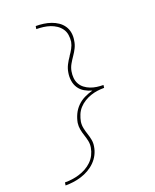

<svg xmlns="http://www.w3.org/2000/svg" viewBox="-176 -932 952 1183"><g transform="rotate(-20 300.0 -340.0)"><path d="M44 153 47 134Q71 134 94 131Q117 128 140.5 121Q164 114 186 102Q208 90 226 72.5Q244 55 255 33Q266 11 270 -13Q274 -35 269.5 -56.5Q265 -78 258 -98.5Q251 -119 247 -140.5Q243 -162 246 -184Q251 -212 263.5 -238.5Q276 -265 297 -286Q318 -307 345 -320Q372 -333 399 -340Q374 -347 351.5 -360Q329 -373 315 -394Q301 -415 297 -442Q293 -469 298 -496Q302 -521 313.5 -543.5Q325 -566 340 -587V-588Q353 -606 364 -626Q375 -646 379 -667Q382 -690 378.5 -712.5Q375 -735 362.5 -752.5Q350 -770 332 -782Q314 -794 293.5 -801Q273 -808 250 -811Q227 -814 204 -814L207 -833Q233 -833 258 -829.5Q283 -826 306 -818Q329 -810 349 -796.5Q369 -783 382.5 -763Q396 -743 400 -718Q404 -693 399 -667Q396 -644 385.5 -622.5Q375 -601 361 -581Q347 -561 335 -540Q323 -519 319 -496Q315 -474 317 -452.5Q319 -431 329 -413Q339 -395 355.5 -382.5Q372 -370 391.5 -362.5Q411 -355 432.5 -352Q454 -349 476 -349L475 -348L473 -331Q450 -331 428 -328Q406 -325 384 -317.5Q362 -310 341.5 -297.5Q321 -285 305 -267.5Q289 -250 280 -228Q271 -206 267 -184Q264 -162 268.5 -140.5Q273 -119 280 -98.5Q287 -78 291 -56.5Q295 -35 291 -13Q287 14 274.5 38.5Q262 63 242.5 82.5Q223 102 198.5 116Q174 130 148 138Q122 146 96 149.5Q70 153 44 153Z"/></g></svg>

Font: Iosevka Etoile Thin Oblique
Style: Regular
Weight: 100
Italic angle: -9°
Designer: Belleve Invis
Foundry: Belleve Invis
Version: Version 15.5.2; ttfautohint (v1.8.4)